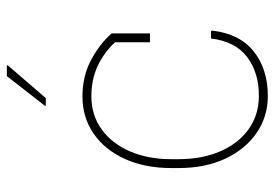

<svg xmlns="http://www.w3.org/2000/svg" viewBox="-142 -660 812 568"><g transform="rotate(-90 264.0 -376.0)"><path d="M263.7 10.3Q203.1 10.3 154.8 -22.9Q106.4 -56.2 78.6 -115.5Q50.8 -174.8 50.8 -253.9V-274.4Q50.8 -353.5 77.9 -412.8Q105 -472.2 152.8 -505.1Q200.7 -538.1 262.7 -538.1Q322.3 -538.1 369.9 -512.9Q417.5 -487.8 449.2 -451.7V-338.4H422.9V-441.9Q391.6 -475.1 352.1 -493.4Q312.5 -511.7 263.2 -511.7Q207.5 -511.7 165.5 -481.4Q123.5 -451.2 100.3 -397.7Q77.1 -344.2 77.1 -274.4V-253.9Q77.1 -183.6 100.6 -129.9Q124 -76.2 166.3 -46.1Q208.5 -16.1 265.1 -16.1Q333 -16.1 379.2 -50.8Q425.3 -85.4 434.1 -157.7H456.5L457.5 -154.8Q448.2 -73.2 396 -31.5Q343.8 10.3 263.7 10.3ZM234.9 -648.9 322.8 -761.7H354L355 -759.3L257.8 -646.5H235.8Z"/></g></svg>

Font: Roboto Slab Thin
Style: Regular
Weight: 100
Designer: Google
Version: Version 2.000; ttfautohint (v1.8.1.43-b0c9)